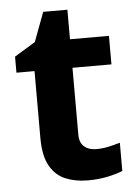

<svg xmlns="http://www.w3.org/2000/svg" viewBox="-50 -701 534 751"><g transform="rotate(-5 217.0 -326.0)"><path d="M308 -109Q333 -109 356 -114Q379 -119 402 -126V-15Q378 -5 342.5 2.5Q307 10 265 10Q216 10 177.5 -6Q139 -22 116.5 -61.5Q94 -101 94 -171V-434H23V-497L105 -547L148 -662H243V-546H396V-434H243V-171Q243 -140 261 -124.5Q279 -109 308 -109Z"/></g></svg>

Font: Noto Sans Javanese
Style: Regular
Weight: 400
Designer: Monotype Design Team
Foundry: Monotype Imaging Inc.
Version: Version 2.004